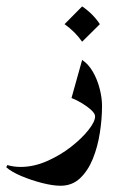

<svg xmlns="http://www.w3.org/2000/svg" viewBox="-76 -409 373 608"><path d="M-56.2 120.6 -52.7 113.8Q-32.7 119.6 -10.7 119.6Q30.8 119.6 72.5 101.3Q114.3 83 148.7 56.2Q183.1 29.3 204.1 2.7Q225.1 -23.9 225.1 -40.5Q225.1 -49.3 212.9 -60.5Q200.7 -71.8 183.3 -82.3Q166 -92.8 150.4 -98.6L184.1 -219.2Q204.1 -206.1 218.3 -181.4Q232.4 -156.7 239.7 -127.9Q247.1 -99.1 247.1 -73.7Q247.1 -32.7 240.2 11.5Q233.4 55.7 218 93.8Q202.6 131.8 177.5 155.5Q152.3 179.2 115.7 179.2Q91.3 179.2 56.9 170.4Q22.5 161.6 -9 148.2Q-40.5 134.8 -56.2 120.6ZM184.1 -388.7Q218.3 -365.7 240.2 -332.5L184.1 -276.9Q162.1 -308.6 128.4 -332.5Z"/></svg>

Font: Lateef
Style: Bold
Weight: 700
Designer: SIL International
Foundry: SIL International
Version: Version 4.200